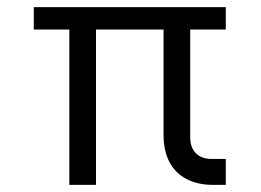

<svg xmlns="http://www.w3.org/2000/svg" viewBox="-20 -520 735 540"><path d="M175 -437H75V-500H615V-437H515V-133Q515 -105 531 -89Q547 -73 575 -73H615V0H580Q536 0 504.5 -16.5Q473 -33 456.5 -64.5Q440 -96 440 -140V-437H250V0H175Z"/></svg>

Font: Uncut Sans Variable
Style: Regular
Weight: 400
Designer: Kasper Nordkvist
Foundry: UNCUT.wtf
Version: Version 1.303;Glyphs 3.1.2 (3151)